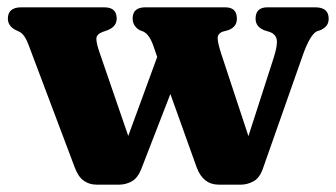

<svg xmlns="http://www.w3.org/2000/svg" viewBox="-20 -498 917 524"><path d="M304.5 6H244.5Q223.5 6 208.5 -4.8Q193.5 -15.5 184 -41L58.5 -374Q47.5 -404 33.5 -411L20 -417.5Q1.5 -428.5 1.5 -447Q1.5 -478 38 -478H264.5Q298.5 -478 298.5 -447.5Q298.5 -425.5 273.5 -415.5L260.5 -411Q243.5 -405 243 -392.5Q242.5 -380 254 -348L330 -127L409 -342.5L397.5 -376Q387.5 -403 372 -411.5L360.5 -416Q342 -427.5 342 -447.5Q342 -478 376.5 -478H595Q626.5 -478 626.5 -447Q626.5 -425 604 -416L587.5 -411.5Q573.5 -406 574 -392.8Q574.5 -379.5 584.5 -349L658 -126.5L727 -340.5Q738 -375 735.2 -390Q732.5 -405 715.5 -411L701 -415.5Q677.5 -425 677.5 -447Q677.5 -478 709.5 -478H840.5Q877 -478 877 -447Q877 -437 872.5 -429.8Q868 -422.5 855.5 -416L844.5 -412.5Q826 -402.5 807 -349L697 -36.5Q688 -11.5 671.2 -2.8Q654.5 6 636.5 6H577.5Q534.5 6 517 -40.5L445 -241.5L365.5 -36.5Q355.5 -11.5 339.2 -2.8Q323 6 304.5 6Z"/></svg>

Font: Fraunces 9pt Soft
Style: Bold
Weight: 700
Version: Version 1.000;[b76b70a41]